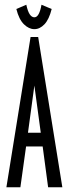

<svg xmlns="http://www.w3.org/2000/svg" viewBox="-20 -790 290 810"><path d="M183 0 160 -172H90L66 0H7L109 -634H141L243 0ZM125 -429 98 -230H152ZM155 -770 198 -752Q187 -708 167.5 -687.5Q148 -667 125 -667Q102 -667 81 -687.5Q60 -708 49 -752L91 -770Q97 -742 105.5 -729.5Q114 -717 125 -717Q136 -717 143.5 -731.5Q151 -746 155 -770Z"/></svg>

Font: Inconsolata UltraCondensed Medium
Style: Regular
Weight: 500
Width: 1
Monospace: yes
Designer: Raph Levien, Cyreal, Brenton Simpson
Foundry: Raph Levien, Cyreal, Google
Version: Version 3.001; ttfautohint (v1.8.2.53-6de2)